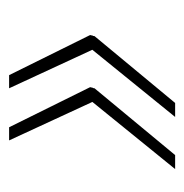

<svg xmlns="http://www.w3.org/2000/svg" viewBox="-11 -471 410 428"><g transform="rotate(90 194.0 -257.0)"><path d="M240.7 -442.4 89.4 -255.9 59.6 -256.3 60.5 -262.7 209.5 -442.4ZM89.8 -260.3 176.8 -72.3H147.5L58.1 -252.9L59.6 -259.3ZM356.9 -442.4 205.6 -255.9 175.8 -256.3 176.8 -262.7 325.7 -442.4ZM206.1 -260.3 293 -72.3H263.7L174.3 -252.9L175.8 -259.3Z"/></g></svg>

Font: Roboto Condensed Thin
Style: Italic
Weight: 250
Italic angle: -12°
Designer: Christian Robertson
Foundry: Google
Version: Version 3.008; 2023